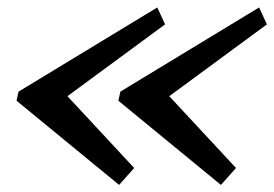

<svg xmlns="http://www.w3.org/2000/svg" viewBox="-20 -652 754 528"><path d="M445.5 -387.5 714 -585 692.5 -631.5 311 -400 305.5 -375 587.5 -143.5 629 -190ZM165.5 -387.5 434 -585 412.5 -631.5 31 -400 25.5 -375 307.5 -143.5 349 -190Z"/></svg>

Font: Besley Medium
Style: Italic
Weight: 500
Italic angle: -13°
Designer: Owen Earl
Foundry: indestructible type*
Version: Version 2.001